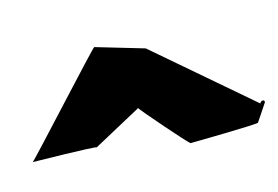

<svg xmlns="http://www.w3.org/2000/svg" viewBox="-93 -1032 839 579"><g transform="rotate(-15 326.5 -742.5)"><path d="M440 -565C445 -565 651 -568 652 -572L688 -626C689 -630 687 -633 683 -633C679 -633 675 -630 674 -626L383 -876L234 -920C233 -924 -31 -633 -35 -633C-35 -633 162 -630 163 -626L314 -708C315 -704 435 -565 440 -565Z"/></g></svg>

Font: PlasticEraser
Style: Regular
Weight: 400
Foundry: Cannot Into Space Fonts
Version: Version 0.43